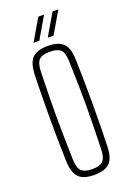

<svg xmlns="http://www.w3.org/2000/svg" viewBox="-145 -796 585 855"><g transform="rotate(-20 148.0 -368.0)"><path d="M148.5 5.5Q113.5 5.5 92.5 -4.8Q71.5 -15 61.8 -36.8Q52 -58.5 50.5 -93.5Q49 -144 48.2 -195.8Q47.5 -247.5 47.5 -299.5Q47.5 -351.5 48.2 -403.2Q49 -455 50.5 -505.5Q52 -541.5 61.8 -563.2Q71.5 -585 92.5 -595.2Q113.5 -605.5 148.5 -605.5Q183.5 -605.5 204.2 -595.2Q225 -585 234.8 -563.2Q244.5 -541.5 245.5 -505.5Q247 -455 247.8 -403.2Q248.5 -351.5 248.5 -299.8Q248.5 -248 247.8 -196.2Q247 -144.5 245.5 -93.5Q244.5 -58.5 234.8 -36.8Q225 -15 204.2 -4.8Q183.5 5.5 148.5 5.5ZM148.5 -22Q183.5 -22 198.8 -36.5Q214 -51 215 -90.5Q217 -151.5 218 -202Q219 -252.5 219 -299.8Q219 -347 218 -397.2Q217 -447.5 215 -508.5Q214 -549 199.2 -563.5Q184.5 -578 148.5 -578Q112 -578 97.2 -563.5Q82.5 -549 81 -508.5Q79.5 -447.5 78.5 -397.2Q77.5 -347 77.5 -299.8Q77.5 -252.5 78.5 -202Q79.5 -151.5 81 -90.5Q82.5 -51 97.8 -36.5Q113 -22 148.5 -22ZM94 -640 154 -742.5H181.5L121.5 -640ZM161.5 -640 221.5 -742.5H249L189 -640Z"/></g></svg>

Font: Big Shoulders Display ExtraLight
Style: Regular
Weight: 250
Designer: Patric King
Foundry: XO Type Co
Version: Version 2.002